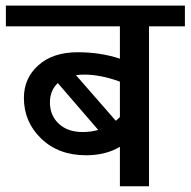

<svg xmlns="http://www.w3.org/2000/svg" viewBox="-35 -646 661 666"><path d="M380.9 0V-136.7Q331.5 -107.4 263.7 -107.4Q168 -107.4 107.9 -165.3Q47.9 -223.1 47.9 -306.2Q47.9 -375 98.4 -419.9Q148.9 -464.8 234.4 -464.8Q314 -464.8 380.9 -442.4V-554.7H-14.6V-626.5H606.4V-554.7H481.9V0ZM258.3 -387.2Q240.7 -387.2 228.5 -385.3L366.7 -227.1Q376.5 -234.9 380.9 -239.7V-362.8Q314 -387.2 258.3 -387.2ZM251.5 -188Q280.3 -188 305.7 -195.3L165.5 -357.9Q138.2 -332 138.2 -290.5Q138.2 -245.6 168.9 -216.8Q199.7 -188 251.5 -188Z"/></svg>

Font: Khula Semibold
Style: Regular
Weight: 600
Designer: Erin McLaughlin, Steve Matteson
Version: Version 1.000;PS 1.0;hotconv 1.0.72;makeotf.lib2.5.5900